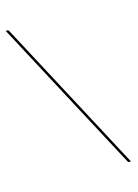

<svg xmlns="http://www.w3.org/2000/svg" viewBox="-145 -781 632 881"><g transform="rotate(-20 171.0 -340.5)"><path d="M1 -720H6Q13 -720 16 -714L336 39H332Q329 39 325.8 38Q322.5 37 321 33Z"/></g></svg>

Font: Lato Hairline
Style: Regular
Weight: 250
Designer: Lukasz Dziedzic
Foundry: Lukasz Dziedzic
Version: Version 1.104; Western+Polish opensource